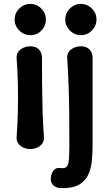

<svg xmlns="http://www.w3.org/2000/svg" viewBox="-20 -750 569 983"><path d="M136 13Q117 13 100 5.5Q83 -2 73.5 -15.5Q64 -29 65 -47Q70 -114 71.5 -182Q73 -250 71.5 -318.5Q70 -387 65 -453Q64 -472 73.5 -485Q83 -498 100 -505.5Q117 -513 136 -513Q163 -513 179 -497Q195 -481 195 -454Q195 -387 195.5 -318.5Q196 -250 198 -182Q200 -114 205 -47Q206 -29 196.5 -15.5Q187 -2 171 5.5Q155 13 136 13ZM135 -570Q113 -570 95 -581Q77 -592 66 -610Q55 -628 55 -650Q55 -673 66 -690.5Q77 -708 95 -719Q113 -730 135 -730Q158 -730 175.5 -719Q193 -708 204 -690.5Q215 -673 215 -650Q215 -618 192.5 -594Q170 -570 135 -570ZM290 213Q267 212 253.5 199Q240 186 240 167Q240 143 252.5 125Q265 107 288 110Q312 114 321.5 103.5Q331 93 333 65.5Q335 38 335 -7Q335 -82 334.5 -156.5Q334 -231 331.5 -305Q329 -379 324 -453Q323 -472 332.5 -485Q342 -498 359 -505.5Q376 -513 395 -513Q422 -513 438 -497Q454 -481 454 -454Q454 -379 454 -305Q454 -231 454 -156.5Q454 -82 454 -7Q454 37 449.5 78Q445 119 429 150Q413 181 380 198Q347 215 290 213ZM394 -570Q372 -570 354 -581Q336 -592 325 -610Q314 -628 314 -650Q314 -673 325 -690.5Q336 -708 354 -719Q372 -730 394 -730Q417 -730 434.5 -719Q452 -708 463 -690.5Q474 -673 474 -650Q474 -628 463 -610Q452 -592 434.5 -581Q417 -570 394 -570Z"/></svg>

Font: Winky Sans Medium
Style: Regular
Weight: 500
Designer: Simon Atzbach
Foundry: typofactur
Version: Version 1.205